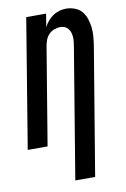

<svg xmlns="http://www.w3.org/2000/svg" viewBox="-103 -802 705 1077"><g transform="rotate(-10 250.0 -264.0)"><path d="M236 215 359 -528Q361 -541 362.5 -554.5Q364 -568 363 -581Q362 -594 358 -606Q354 -618 346.5 -627.5Q339 -637 327.5 -642Q316 -647 303 -647Q285 -647 267.5 -640.5Q250 -634 237 -620.5Q224 -607 217.5 -590Q211 -573 208 -555L116 0H3L124 -735H237L225 -660Q234 -678 247 -693.5Q260 -709 277 -720.5Q294 -732 313 -737.5Q332 -743 351 -743Q377 -743 401 -734Q425 -725 440.5 -707Q456 -689 464 -665Q472 -641 475 -616Q478 -591 476 -565Q474 -539 470 -513L349 215Z"/></g></svg>

Font: Iosevka
Style: Bold Italic
Weight: 700
Italic angle: -9°
Monospace: yes
Designer: Belleve Invis
Foundry: Belleve Invis
Version: Version 32.5.0; ttfautohint (v1.8.4)